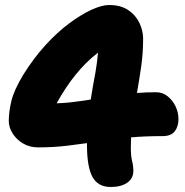

<svg xmlns="http://www.w3.org/2000/svg" viewBox="-20 -735 740 766"><path d="M422 11Q371 11 349 -29Q327 -69 327 -157Q327 -161 327 -164Q289 -159 251 -154Q194 -147 132 -147Q97 -147 70.5 -163.5Q44 -180 29.5 -204Q15 -228 15 -252Q15 -289 25.5 -332.5Q36 -376 73 -437Q114 -503 161.5 -555Q209 -607 257 -642.5Q305 -678 346 -696.5Q387 -715 415 -715Q462 -715 492 -694.5Q522 -674 536.5 -643Q551 -612 551 -581Q551 -523 543.5 -471Q536 -419 527 -368Q526 -366 526 -364Q562 -367 603 -367Q628 -367 648 -351.5Q668 -336 680 -311.5Q692 -287 692 -259Q692 -231 677.5 -211.5Q663 -192 629 -192Q560 -192 503 -187Q502 -168 502 -148Q502 -112 507 -92.5Q512 -73 512 -53Q512 -23 487.5 -6Q463 11 422 11ZM342 -338Q351 -396 361 -447Q368 -489 371 -525Q345 -505 321 -481Q278 -437 243 -384Q223 -354 206 -323Q247 -324 287 -330Q314 -333 342 -338Z"/></svg>

Font: Shantell Sans Light ExtraBold
Style: Regular
Weight: 800
Version: Version 1.011;[c5ecc13dd]